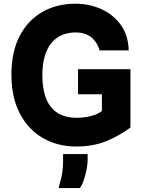

<svg xmlns="http://www.w3.org/2000/svg" viewBox="-20 -760 750 1009"><path d="M380.5 10Q282.5 10 205.5 -34.5Q128.5 -79 84.2 -163.5Q40 -248 40 -368.5Q40 -487 83 -570Q126 -653 202 -696.8Q278 -740.5 376.5 -740.5Q448.5 -740.5 511.5 -712.5Q574.5 -684.5 614.2 -630Q654 -575.5 656.5 -495H503.5Q500 -508 492 -524.2Q484 -540.5 469.2 -555.5Q454.5 -570.5 432 -580Q409.5 -589.5 377 -589.5Q336.5 -589.5 304.2 -575.2Q272 -561 249.2 -532.8Q226.5 -504.5 214.5 -462.5Q202.5 -420.5 202.5 -365Q202.5 -293 222 -243Q241.5 -193 281.8 -167Q322 -141 384.5 -141Q407.5 -141 432 -144.8Q456.5 -148.5 478.5 -156.5Q500.5 -164.5 515.5 -177V-264.5H390V-396.5H665.5V-90Q604.5 -44.5 535.8 -17.2Q467 10 380.5 10ZM288 228.5Q293.5 209.5 302.5 172Q311.5 134.5 311.5 86.5V49.5H440.5V83.5Q440.5 97.5 437 118.5Q433.5 139.5 427.8 161.5Q422 183.5 414.8 201.5Q407.5 219.5 399.5 228.5Z"/></svg>

Font: Spline Sans
Style: Regular
Weight: 400
Designer: Eben Sorkin, Mirko Velimirovic
Foundry: Sorkin Type
Version: Version 1.001